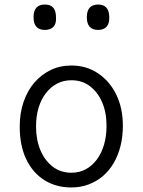

<svg xmlns="http://www.w3.org/2000/svg" viewBox="-20 -808 629 847"><path d="M295 19Q227 19 175.5 -13.5Q124 -46 95.5 -106Q67 -166 67 -250Q67 -309 84 -358.5Q101 -408 131.5 -443.5Q162 -479 203.5 -499Q245 -519 295 -519Q361 -519 412.5 -484.5Q464 -450 493 -390.5Q522 -331 522 -253Q522 -205 511.5 -163.5Q501 -122 481 -88Q461 -54 433 -30.5Q405 -7 370 6Q335 19 295 19ZM295 -46Q330 -46 358 -61Q386 -76 407 -104Q428 -132 439 -170Q450 -208 450 -253Q450 -312 430.5 -357Q411 -402 376.5 -428Q342 -454 295 -454Q260 -454 231.5 -439Q203 -424 182 -396.5Q161 -369 150 -332Q139 -295 139 -250Q139 -191 158.5 -145Q178 -99 213 -72.5Q248 -46 295 -46ZM178 -676Q153 -676 140.5 -690Q128 -704 128 -732Q128 -760 140.5 -774Q153 -788 178 -788Q203 -788 215 -774Q227 -760 227 -732Q229 -704 216 -690Q203 -676 178 -676ZM413 -676Q388 -676 375.5 -690Q363 -704 363 -732Q363 -760 375.5 -774Q388 -788 413 -788Q437 -788 449.5 -774Q462 -760 462 -732Q463 -704 450 -690Q437 -676 413 -676Z"/></svg>

Font: Playwrite FR Moderne Light
Style: Regular
Weight: 300
Version: Version 1.002